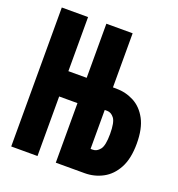

<svg xmlns="http://www.w3.org/2000/svg" viewBox="-130 -821 859 927"><g transform="rotate(20 300.0 -357.0)"><path d="M30 0V-714H165V-436H259V-714H394V-436H410Q460 -436 502 -414Q544 -392 569.5 -344.5Q595 -297 595 -220Q595 -143 569 -94.5Q543 -46 500 -23Q457 0 407 0H259V-306H165V0ZM394 -120H406Q426 -120 442 -140Q458 -160 458 -220Q458 -280 442.5 -300Q427 -320 407 -320H394Z"/></g></svg>

Font: Noto Sans Mono Black
Style: Regular
Weight: 900
Designer: Monotype Design Team
Foundry: Monotype Imaging Inc.
Version: Version 2.014